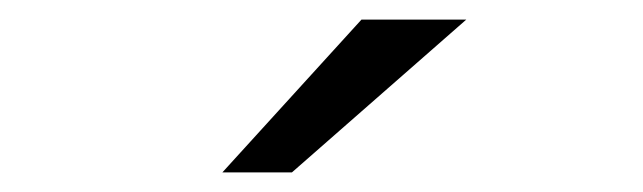

<svg xmlns="http://www.w3.org/2000/svg" viewBox="-20 -752 656 196"><path d="M349 -732H456L278 -576H207Z"/></svg>

Font: Overpass Mono Light
Style: Regular
Weight: 300
Monospace: yes
Designer: Delve Withrington, Dave Bailey
Foundry: Delve Fonts
Version: Version 1.000;DELV;Overpass